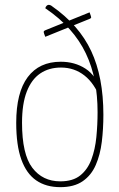

<svg xmlns="http://www.w3.org/2000/svg" viewBox="-20 -763 490 793"><path d="M229 10Q170 10 129.5 -18Q89 -46 68 -104.5Q47 -163 47 -256Q47 -381 94.5 -444.5Q142 -508 231 -508Q289 -508 333 -479.5Q377 -451 396 -389V-351Q371 -418 329 -451Q287 -484 232 -484Q182 -484 146 -459.5Q110 -435 90.5 -384.5Q71 -334 71 -256Q71 -126 113.5 -70Q156 -14 229 -14Q281 -14 311.5 -38.5Q342 -63 357.5 -104.5Q373 -146 378 -197Q383 -248 383 -300Q383 -368 371.5 -428.5Q360 -489 334.5 -542.5Q309 -596 267.5 -642.5Q226 -689 167 -729Q169 -736 173 -739.5Q177 -743 181 -743Q184 -743 188 -741.5Q192 -740 194 -738Q306 -660 356.5 -552.5Q407 -445 407 -289Q407 -231 400.5 -177.5Q394 -124 375.5 -81.5Q357 -39 321.5 -14.5Q286 10 229 10ZM167 -611Q161 -626 160.5 -630.5Q160 -635 167 -638L350 -712Q356 -696 356.5 -692Q357 -688 350 -685Z"/></svg>

Font: Yanone Kaffeesatz ExtraLight
Style: Regular
Weight: 200
Designer: Yanone (Cyrillic: Daniel Pouzeot, Huerta Tipografica, and Cyreal)
Foundry: Yanone
Version: Version 2.003